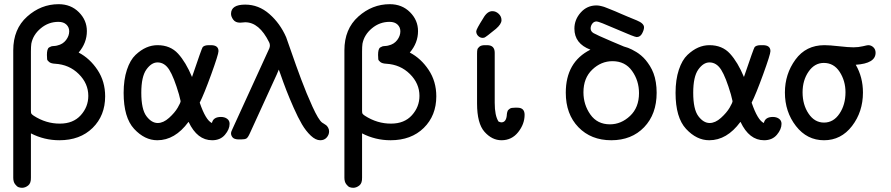

<svg xmlns="http://www.w3.org/2000/svg" viewBox="-20 -663 4239 913"><path d="M43 182.1V-423.8Q43 -524.9 108.9 -584Q174.8 -643.1 258.8 -643.1Q316.9 -643.1 355 -605Q393.1 -566.9 393.1 -515.1Q393.1 -459 354 -413.1Q407.2 -385.3 443.6 -330.6Q480 -275.9 480 -205.1Q480 -113.3 420.4 -54.7Q360.8 3.9 262.2 3.9Q190.4 3.9 127 -28.8V181.2Q127.9 208 114 219Q100.1 230 85 230Q76.2 230 68.1 227.1Q60.1 224.1 51.5 212.6Q43 201.2 43 182.1ZM127 -136.2Q127 -126.5 128.9 -122.8Q130.9 -119.1 140.1 -112.8Q199.2 -74.7 265.1 -75.2Q328.1 -75.2 364 -115Q399.9 -154.8 399.9 -207Q399.9 -266.1 354.5 -311Q309.1 -356 242.2 -359.9Q223.1 -360.8 214.1 -367.9Q205.1 -375 204.1 -381.1Q203.1 -387.2 203.1 -401.9Q203.1 -416 205.6 -425Q208 -434.1 213.6 -437.5Q219.2 -440.9 223.6 -442.4Q228 -443.8 237.5 -444.3Q247.1 -444.8 252.9 -446.8Q278.8 -452.6 293.9 -472.4Q309.1 -492.2 309.1 -514.2Q309.1 -533.2 295.7 -546.1Q282.2 -559.1 257.8 -559.1Q210.9 -559.1 174.1 -528.6Q137.2 -498 128.9 -455.1Q127 -441.9 127 -418Z M567.9 -221.2Q567.9 -284.2 583.5 -331.1Q599.1 -377.9 624.5 -401.9Q649.9 -425.8 675.8 -437Q701.7 -448.2 729 -448.2Q790 -448.2 826.9 -407.7Q863.8 -367.2 893.1 -296.9Q939.9 -435.1 943.8 -439Q951.7 -447.8 971.7 -448.2H982.9Q1019 -448.2 1019 -419.9Q1019 -404.8 984.4 -309.3Q949.7 -213.9 929.7 -174.8Q958.5 -90.8 987.8 -78.1Q993.7 -106.9 1030.8 -106.9Q1047.9 -106.9 1059.8 -98.4Q1071.8 -89.8 1071.8 -74.2Q1071.8 -48.3 1049.8 -22.2Q1027.8 3.9 988.8 3.9Q918 3.9 877 -83H876Q812 3.9 728 3.9Q668 3.9 617.9 -50Q567.9 -104 567.9 -221.2ZM651.9 -222.2Q651.9 -143.1 676.3 -110.6Q700.7 -78.1 730 -78.1Q756.8 -78.1 783.9 -102.5Q811 -127 825 -150.9Q838.9 -174.8 838.9 -182.1Q838.9 -184.1 831.1 -213.9Q807.1 -295.9 784.9 -331.1Q762.7 -366.2 729 -366.2Q700.2 -366.2 676 -332.3Q651.9 -298.3 651.9 -222.2Z M1078.6 -28.8Q1078.6 -36.6 1085.9 -50.8L1260.7 -433.1Q1266.6 -448.2 1259.8 -461.9Q1212.9 -557.1 1146 -557.1Q1141.1 -557.1 1134.5 -556.2Q1127.9 -555.2 1121.6 -555.2Q1099.6 -555.2 1089.1 -569.6Q1078.6 -584 1078.6 -597.2Q1078.6 -641.1 1146 -641.1Q1210 -641.1 1261 -596.4Q1312 -551.8 1340.8 -485.8Q1342.8 -481.9 1365.2 -416.5Q1387.7 -351.1 1412.4 -285.2Q1437 -219.2 1465.8 -156Q1494.6 -92.8 1511.7 -80.1Q1512.7 -79.1 1519.8 -75Q1526.9 -70.8 1531.2 -67.4Q1535.6 -64 1540.3 -55.9Q1544.9 -47.9 1544.9 -38.1Q1544.9 -22 1533.4 -9Q1522 3.9 1502.9 3.9Q1481 3.9 1457.8 -18.1Q1434.6 -40 1415.8 -72Q1397 -104 1376.5 -150.4Q1356 -196.8 1341.8 -233.4Q1327.6 -270 1312 -314.9Q1308.1 -326.2 1305.7 -332Q1298.8 -314 1282.7 -279.8L1168.9 -30.8Q1159.2 -8.8 1151.6 -4.4Q1144 0 1126 0H1112.8Q1092.8 -1 1085.7 -10Q1078.6 -19 1078.6 -28.8Z M1617.7 182.1V-423.8Q1617.7 -524.9 1683.6 -584Q1749.5 -643.1 1833.5 -643.1Q1891.6 -643.1 1929.7 -605Q1967.8 -566.9 1967.8 -515.1Q1967.8 -459 1928.7 -413.1Q1981.9 -385.3 2018.3 -330.6Q2054.7 -275.9 2054.7 -205.1Q2054.7 -113.3 1995.1 -54.7Q1935.5 3.9 1836.9 3.9Q1765.1 3.9 1701.7 -28.8V181.2Q1702.6 208 1688.7 219Q1674.8 230 1659.7 230Q1650.9 230 1642.8 227.1Q1634.8 224.1 1626.2 212.6Q1617.7 201.2 1617.7 182.1ZM1701.7 -136.2Q1701.7 -126.5 1703.6 -122.8Q1705.6 -119.1 1714.8 -112.8Q1773.9 -74.7 1839.8 -75.2Q1902.8 -75.2 1938.7 -115Q1974.6 -154.8 1974.6 -207Q1974.6 -266.1 1929.2 -311Q1883.8 -356 1816.9 -359.9Q1797.9 -360.8 1788.8 -367.9Q1779.8 -375 1778.8 -381.1Q1777.8 -387.2 1777.8 -401.9Q1777.8 -416 1780.3 -425Q1782.7 -434.1 1788.3 -437.5Q1793.9 -440.9 1798.3 -442.4Q1802.7 -443.8 1812.3 -444.3Q1821.8 -444.8 1827.6 -446.8Q1853.5 -452.6 1868.7 -472.4Q1883.8 -492.2 1883.8 -514.2Q1883.8 -533.2 1870.4 -546.1Q1856.9 -559.1 1832.5 -559.1Q1785.6 -559.1 1748.8 -528.6Q1711.9 -498 1703.6 -455.1Q1701.7 -441.9 1701.7 -418Z M2244.6 -514.2Q2244.6 -523.9 2277.8 -576.2Q2296.9 -610.4 2321.8 -609.9Q2337.9 -609.9 2351.3 -597.4Q2364.7 -585 2364.7 -566.9Q2364.7 -548.8 2338.4 -525.9Q2289.6 -485.8 2282.7 -483.9Q2279.8 -482.9 2275.4 -482.9Q2263.2 -482.9 2253.9 -491.9Q2244.6 -501 2244.6 -514.2ZM2248.5 -170.9V-407.2Q2248.5 -420.4 2250 -427.2Q2251.5 -434.1 2260 -441.2Q2268.6 -448.2 2285.6 -448.2H2296.4Q2332.5 -448.2 2332.5 -412.1V-173.8Q2332.5 -112.8 2350.6 -85Q2360.4 -81.1 2363.8 -81.1Q2385.7 -81.1 2389.6 -111.8Q2389.6 -112.8 2390.1 -118.4Q2390.6 -124 2391.1 -126Q2391.6 -127.9 2393.1 -133.1Q2394.5 -138.2 2397.5 -140.6Q2400.4 -143.1 2404.1 -146Q2407.7 -148.9 2414.1 -149.9Q2420.4 -150.9 2428.7 -150.9H2440.4Q2474.6 -150.9 2474.6 -117.2Q2474.6 -73.2 2444.1 -34.7Q2413.6 3.9 2364.7 3.9Q2319.8 3.9 2284.2 -35.9Q2248.5 -75.7 2248.5 -170.9Z M2670.4 -222.2Q2670.4 -368.2 2787.6 -426.8Q2711.4 -455.6 2711.4 -526.9Q2711.4 -569.8 2741.5 -603.5Q2771.5 -637.2 2816.4 -637.2Q2820.3 -637.2 2824.5 -636.7Q2828.6 -636.2 2832.5 -635.5Q2836.4 -634.8 2842 -633.3Q2847.7 -631.8 2852.5 -630.4Q2857.4 -628.9 2866.5 -625Q2875.5 -621.1 2883.5 -618.2Q2891.6 -615.2 2906 -609.1Q2920.4 -603 2932.9 -597.4Q2945.3 -591.8 2966.8 -583Q2988.3 -574.2 3008.3 -565.9Q3042.5 -551.8 3042.5 -533.2Q3042.5 -521 3033.4 -503.9Q3024.4 -486.8 3007.3 -486.8Q2997.6 -486.8 2912.6 -523.9Q2827.6 -561 2817.4 -561Q2804.2 -561 2796.4 -550.5Q2788.6 -540 2788.6 -527.8Q2788.6 -513.7 2802.5 -505.4Q2816.4 -497.1 2889.6 -465.8Q2924.8 -450.7 2946.3 -441.9L2952.6 -439.9Q2959.5 -438 2966.6 -435.5Q2973.6 -433.1 2984.6 -427.5Q2995.6 -421.9 3006.1 -415.5Q3016.6 -409.2 3028.6 -399.2Q3040.5 -389.2 3050.5 -377.2Q3060.5 -365.2 3070.6 -349.1Q3080.6 -333 3087.6 -314.5Q3094.7 -295.9 3098.6 -272Q3102.5 -248 3102.5 -222.2Q3102.5 -120.1 3043 -58.1Q2983.4 3.9 2886.7 3.9Q2790.5 3.9 2730.5 -58.1Q2670.4 -120.1 2670.4 -222.2ZM2754.4 -224.1Q2754.4 -165 2787.4 -118.4Q2820.3 -71.8 2880.4 -71.8Q2933.6 -71.8 2976.1 -111.8Q3018.6 -151.9 3018.6 -220.2Q3018.6 -279.3 2985.6 -325.7Q2952.6 -372.1 2892.6 -372.1Q2838.4 -372.1 2796.4 -332Q2754.4 -292 2754.4 -224.1Z M3192.4 -221.2Q3192.4 -284.2 3208 -331.1Q3223.6 -377.9 3249 -401.9Q3274.4 -425.8 3300.3 -437Q3326.2 -448.2 3353.5 -448.2Q3414.6 -448.2 3451.4 -407.7Q3488.3 -367.2 3517.6 -296.9Q3564.5 -435.1 3568.4 -439Q3576.2 -447.8 3596.2 -448.2H3607.4Q3643.6 -448.2 3643.6 -419.9Q3643.6 -404.8 3608.9 -309.3Q3574.2 -213.9 3554.2 -174.8Q3583 -90.8 3612.3 -78.1Q3618.2 -106.9 3655.3 -106.9Q3672.4 -106.9 3684.3 -98.4Q3696.3 -89.8 3696.3 -74.2Q3696.3 -48.3 3674.3 -22.2Q3652.3 3.9 3613.3 3.9Q3542.5 3.9 3501.5 -83H3500.5Q3436.5 3.9 3352.5 3.9Q3292.5 3.9 3242.4 -50Q3192.4 -104 3192.4 -221.2ZM3276.4 -222.2Q3276.4 -143.1 3300.8 -110.6Q3325.2 -78.1 3354.5 -78.1Q3381.3 -78.1 3408.4 -102.5Q3435.5 -127 3449.5 -150.9Q3463.4 -174.8 3463.4 -182.1Q3463.4 -184.1 3455.6 -213.9Q3431.6 -295.9 3409.4 -331.1Q3387.2 -366.2 3353.5 -366.2Q3324.7 -366.2 3300.5 -332.3Q3276.4 -298.3 3276.4 -222.2Z M3712.4 -223.1Q3712.4 -311 3762.5 -379.6Q3812.5 -448.2 3900.4 -448.2Q3924.3 -448.2 3969.7 -443.1Q4015.1 -438 4038.1 -438Q4062 -438 4083.3 -443.1Q4104.5 -448.2 4108.4 -448.2Q4122.6 -448.2 4133.1 -438.2Q4143.6 -428.2 4143.6 -412.1Q4143.6 -361.3 4049.3 -355Q4083.5 -295.9 4083.5 -223.1Q4083.5 -131.3 4031.5 -63.7Q3979.5 3.9 3898.4 3.9Q3817.4 3.9 3764.9 -63.7Q3712.4 -131.3 3712.4 -223.1ZM3796.4 -224.1Q3796.4 -165 3825 -122.6Q3853.5 -80.1 3898.4 -80.1Q3943.4 -80.1 3971.9 -122.6Q4000.5 -165 4000.5 -224.1Q4000.5 -278.3 3972.9 -321Q3945.3 -363.8 3897.5 -363.8Q3853.5 -363.8 3825 -322.5Q3796.4 -281.2 3796.4 -224.1Z"/></svg>

Font: CMU Typewriter Text
Style: Bold
Weight: 700
Version: Version 0.7.0